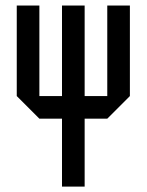

<svg xmlns="http://www.w3.org/2000/svg" viewBox="-20 -687 540 707"><path d="M291.7 0H208.3V-250H125L41.7 -333.3V-666.7H125V-333.3H208.3V-666.7H291.7V-333.3H375V-666.7H458.3V-333.3L375 -250H291.7Z"/></svg>

Font: Yulong
Style: Regular
Weight: 400
Designer: GGBotNet
Foundry: f0n7.com
Version: 1.00